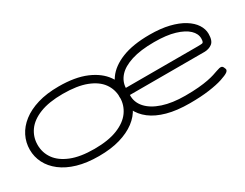

<svg xmlns="http://www.w3.org/2000/svg" viewBox="-57 -803 1470 1151"><g transform="rotate(-30 678.0 -227.5)"><path d="M376 14Q293 14 229.5 -4.5Q166 -23 122.5 -56.5Q79 -90 57 -133.5Q35 -177 35 -226Q35 -276 57 -320Q79 -364 122 -397.5Q165 -431 228 -450Q291 -469 374 -469Q487 -469 562.5 -437Q638 -405 676.5 -350.5Q715 -296 715 -227Q715 -176 693.5 -132Q672 -88 629 -55.5Q586 -23 523 -4.5Q460 14 376 14ZM374 -37Q471 -37 534.5 -62.5Q598 -88 629 -131.5Q660 -175 660 -229Q660 -284 629.5 -326.5Q599 -369 535.5 -393.5Q472 -418 373 -418Q277 -418 214 -393Q151 -368 120.5 -325Q90 -282 90 -228Q90 -174 120.5 -131Q151 -88 214 -62.5Q277 -37 374 -37ZM1006 12Q917 12 851.5 -6Q786 -24 743.5 -56.5Q701 -89 680 -134Q659 -179 659 -234Q659 -299 696 -351.5Q733 -404 809 -434.5Q885 -465 1001 -465Q1077 -465 1134.5 -451Q1192 -437 1231.5 -412.5Q1271 -388 1291 -357Q1311 -326 1311 -293Q1311 -245 1288.5 -228Q1266 -211 1234 -211H719Q717 -161 751.5 -122.5Q786 -84 851 -62.5Q916 -41 1005 -41Q1058 -41 1097 -44.5Q1136 -48 1164 -53.5Q1192 -59 1210.5 -65Q1229 -71 1241.5 -75.5Q1254 -80 1263 -82Q1271 -84 1278 -82.5Q1285 -81 1289 -73Q1297 -58 1295 -51Q1293 -44 1285 -38Q1271 -28 1234.5 -16Q1198 -4 1140.5 4Q1083 12 1006 12ZM719 -260H1217Q1237 -260 1248 -261.5Q1259 -263 1259 -291Q1259 -324 1230 -351.5Q1201 -379 1144.5 -396Q1088 -413 1003 -413Q908 -413 845.5 -393Q783 -373 752 -338.5Q721 -304 719 -260Z"/></g></svg>

Font: Fredoka Expanded Light
Style: Regular
Weight: 300
Width: 7
Designer: Ben Nathan
Foundry: Milena B. Brandão, Ben Nathan
Version: Version 2.001